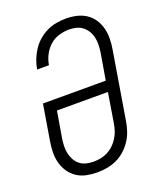

<svg xmlns="http://www.w3.org/2000/svg" viewBox="-139 -831 778 928"><g transform="rotate(-20 250.0 -367.5)"><path d="M202 8Q173 8 146 2.5Q119 -3 97 -17.5Q75 -32 60 -54Q45 -76 38 -102Q31 -128 31.5 -156Q32 -184 37 -213L67 -395H390L413 -531Q416 -551 416.5 -570Q417 -589 413 -607.5Q409 -626 399.5 -641.5Q390 -657 376 -668Q362 -679 344 -683.5Q326 -688 306 -688Q281 -688 254.5 -680Q228 -672 207.5 -653.5Q187 -635 174.5 -610.5Q162 -586 158 -561L157 -559H96L97 -561Q101 -585 110.5 -609Q120 -633 134.5 -655Q149 -677 169.5 -694.5Q190 -712 213 -723Q236 -734 261 -738.5Q286 -743 311 -743Q339 -743 365.5 -737Q392 -731 414 -716.5Q436 -702 450.5 -680Q465 -658 471.5 -632Q478 -606 477.5 -578Q477 -550 472 -522L415 -177Q411 -153 403 -128.5Q395 -104 380 -81.5Q365 -59 345 -41Q325 -23 301 -12Q277 -1 251.5 3.5Q226 8 202 8ZM202 -47Q220 -47 238.5 -50.5Q257 -54 274.5 -63Q292 -72 306 -85.5Q320 -99 330.5 -115.5Q341 -132 347 -150Q353 -168 356 -186L381 -340H119L96 -204Q93 -184 92.5 -165Q92 -146 96 -128Q100 -110 109 -94Q118 -78 132 -67Q146 -56 164 -51.5Q182 -47 202 -47Z"/></g></svg>

Font: Iosevka Light
Style: Italic
Weight: 300
Italic angle: -9°
Monospace: yes
Designer: Belleve Invis
Foundry: Belleve Invis
Version: Version 32.5.0; ttfautohint (v1.8.4)